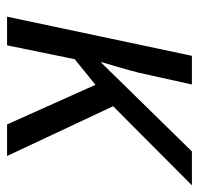

<svg xmlns="http://www.w3.org/2000/svg" viewBox="-30 -546 575 556"><g transform="rotate(90 258.0 -267.5)"><path d="M161.1 -272.9 418 -535.2H516.1L287.1 -307.1L431.2 0H339.8L225.1 -255.9L150.9 -195.8L110.8 0H27.8L141.1 -535.2H224.1L193.8 -397.9Q188.5 -370.1 159.2 -272.9Z"/></g></svg>

Font: OpenSans-Italic
Style: Italic
Weight: 400
Italic angle: -12°
Foundry: Ascender Corporation
Version: Version 1.10